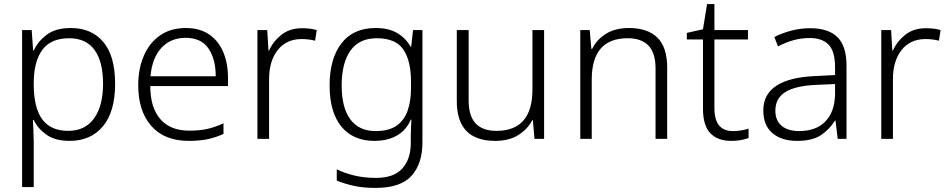

<svg xmlns="http://www.w3.org/2000/svg" viewBox="-20 -679 4636 939"><path d="M326 -542Q428 -542 485.5 -473.5Q543 -405 543 -269Q543 -133 483.5 -61.5Q424 10 321 10Q250 10 207.5 -20Q165 -50 145 -92H141Q142 -66 143.5 -37Q145 -8 145 18V236H88V-532H135L142 -432H145Q165 -476 208.5 -509Q252 -542 326 -542ZM318 -492Q230 -492 188 -436.5Q146 -381 145 -276V-266Q145 -152 186.5 -95.5Q228 -39 314 -39Q396 -39 440 -100Q484 -161 484 -270Q484 -377 442.5 -434.5Q401 -492 318 -492Z M889 -542Q957 -542 1003 -510.5Q1049 -479 1072 -424Q1095 -369 1095 -298V-258H715Q715 -153 764 -96.5Q813 -40 905 -40Q955 -40 992 -48Q1029 -56 1073 -76V-24Q1033 -6 994 2Q955 10 903 10Q784 10 720 -63Q656 -136 656 -262Q656 -343 683.5 -406.5Q711 -470 763 -506Q815 -542 889 -542ZM888 -494Q815 -494 769.5 -445Q724 -396 716 -306H1035Q1035 -390 999.5 -442Q964 -494 888 -494Z M1457 -541Q1499 -541 1529 -532L1521 -480Q1505 -484 1489 -486Q1473 -488 1455 -488Q1381 -488 1338.5 -434.5Q1296 -381 1296 -292V0H1239V-532H1287L1293 -432H1296Q1316 -477 1356.5 -509Q1397 -541 1457 -541Z M1817 -542Q1880 -542 1921.5 -518Q1963 -494 1988 -451H1991L2000 -532H2046V17Q2046 122 1992.5 181Q1939 240 1817 240Q1757 240 1711 230Q1665 220 1627 204V149Q1665 168 1713.5 179.5Q1762 191 1819 191Q1906 191 1947.5 145Q1989 99 1989 20V-11Q1989 -32 1990 -53Q1991 -74 1992 -94H1989Q1967 -42 1921 -16Q1875 10 1811 10Q1707 10 1649.5 -60Q1592 -130 1592 -262Q1592 -391 1649.5 -466.5Q1707 -542 1817 -542ZM1823 -492Q1737 -492 1694 -431.5Q1651 -371 1651 -261Q1651 -152 1693.5 -95Q1736 -38 1817 -38Q1883 -38 1920.5 -65Q1958 -92 1974 -139Q1990 -186 1990 -246V-280Q1990 -382 1952.5 -437Q1915 -492 1823 -492Z M2641 -532V0H2594L2586 -91H2583Q2561 -48 2515.5 -19Q2470 10 2402 10Q2214 10 2214 -184V-532H2272V-188Q2272 -112 2306 -75.5Q2340 -39 2408 -39Q2584 -39 2584 -242V-532Z M3056 -542Q3147 -542 3195 -495Q3243 -448 3243 -348V0H3186V-344Q3186 -420 3151.5 -456Q3117 -492 3050 -492Q2874 -492 2874 -290V0H2818V-532H2864L2872 -440H2876Q2897 -484 2942.5 -513Q2988 -542 3056 -542Z M3564 -38Q3586 -38 3606.5 -41.5Q3627 -45 3641 -50V-4Q3625 2 3603.5 6Q3582 10 3556 10Q3490 10 3454 -27.5Q3418 -65 3418 -148V-486H3339V-518L3418 -536L3438 -659H3474V-532H3638V-486H3474V-150Q3474 -38 3564 -38Z M3942 -541Q4032 -541 4076 -497Q4120 -453 4120 -358V0H4077L4066 -90H4064Q4036 -45 3994 -17.5Q3952 10 3878 10Q3802 10 3757.5 -28Q3713 -66 3713 -139Q3713 -218 3777.5 -260Q3842 -302 3967 -307L4064 -312V-349Q4064 -428 4032.5 -460.5Q4001 -493 3940 -493Q3899 -493 3861 -482.5Q3823 -472 3785 -452L3767 -498Q3804 -517 3849 -529Q3894 -541 3942 -541ZM4064 -268 3974 -264Q3872 -260 3822 -229.5Q3772 -199 3772 -138Q3772 -89 3803 -63.5Q3834 -38 3888 -38Q3971 -38 4016.5 -85Q4062 -132 4064 -217Z M4508 -541Q4550 -541 4580 -532L4572 -480Q4556 -484 4540 -486Q4524 -488 4506 -488Q4432 -488 4389.5 -434.5Q4347 -381 4347 -292V0H4290V-532H4338L4344 -432H4347Q4367 -477 4407.5 -509Q4448 -541 4508 -541Z"/></svg>

Font: BC Sans Light
Style: Regular
Weight: 300
Designer: Monotype Design Team
Foundry: Monotype Imaging Inc.
Version: Version 2.000;GOOG;noto-source:20170915:90ef993387c0